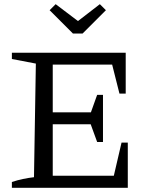

<svg xmlns="http://www.w3.org/2000/svg" viewBox="-20 -901 722 921"><path d="M563 -217H593V0H37V-28Q64 -37 90.5 -42.5Q117 -48 143 -51L152 -596L37 -618V-648H583V-452H553L518 -591H233V-362H416L446 -446H474V-220H446L415 -305H233V-58H526ZM330 -740 218 -852 247 -881 354 -800 459 -881 488 -852 376 -740Z"/></svg>

Font: Piazzolla
Style: Regular
Weight: 400
Designer: Juan Pablo del Peral
Foundry: Huerta Tipografica
Version: Version 1.330